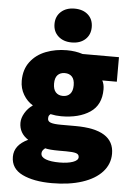

<svg xmlns="http://www.w3.org/2000/svg" viewBox="-66 -860 771 1130"><g transform="rotate(5 320.0 -294.5)"><path d="M42 88Q42 19 123 -19Q69 -54 69 -115Q69 -143 86.5 -173Q104 -203 133 -223Q99 -243 77 -280Q55 -317 55 -362Q55 -429 89.5 -474.5Q124 -520 181 -542Q238 -564 304 -564Q356 -564 398 -550H613V-405H527Q539 -384 539 -353Q539 -261 474 -217.5Q409 -174 304 -174Q273 -174 241 -181Q233 -174 231 -169Q229 -164 229 -153Q229 -137 247.5 -130.5Q266 -124 308 -124H393Q622 -124 622 20Q622 81 580.5 127Q539 173 462.5 198Q386 223 284 223Q176 223 109 190.5Q42 158 42 88ZM428 57Q428 40 410 34.5Q392 29 352 29H310Q251 29 227 22Q216 31 212 38Q208 45 208 54Q208 76 237.5 87Q267 98 318 98Q366 98 397 87Q428 76 428 57ZM362 -362Q362 -396 346.5 -412.5Q331 -429 304 -429Q277 -429 261.5 -412.5Q246 -396 246 -362Q246 -328 261.5 -311Q277 -294 304 -294Q331 -294 346.5 -311Q362 -328 362 -362ZM218 -712Q218 -757 248.5 -784.5Q279 -812 328 -812Q378 -812 408 -785Q438 -758 438 -712Q438 -667 408 -639.5Q378 -612 328 -612Q279 -612 248.5 -639.5Q218 -667 218 -712Z"/></g></svg>

Font: Nebula Sans Black
Style: Regular
Weight: 900
Designer: Paul D. Hunt for Adobe (as Source Sans)
Foundry: Nebula Entertainment & Broadcasting LLC
Version: Version 1.010